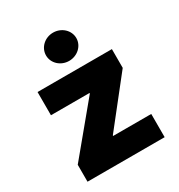

<svg xmlns="http://www.w3.org/2000/svg" viewBox="-183 -900 951 1021"><g transform="rotate(-30 293.0 -389.0)"><path d="M56.2 0H529.8V-142.6H295.9V-146L521 -430.7V-545.9H64.5V-403.3H301.3V-399.9L56.2 -104ZM293.5 -605C344.7 -605 386.7 -643.6 386.7 -691.4C386.7 -739.7 344.7 -778.3 293.5 -778.3C242.2 -778.3 200.7 -739.7 200.7 -691.4C200.7 -643.6 242.2 -605 293.5 -605Z"/></g></svg>

Font: Raveo ExtraBold
Style: Regular
Weight: 800
Designer: Jakub Foglar, Rasmus Andersson (Inter)
Foundry: Jakubfoglar.com
Version: Version 1.100;Glyphs 3.2.3 (3260)